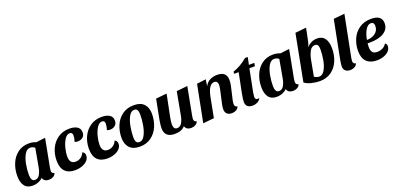

<svg xmlns="http://www.w3.org/2000/svg" viewBox="9 -1632 5320 2569"><g transform="rotate(-20 2669.5 -348.0)"><path d="M464 -85Q464 -66 473.5 -54Q483 -42 502 -41Q494 -11 465 4.5Q436 20 402 20Q371 20 348 5.5Q325 -9 318 -37Q291 -10 253.5 5Q216 20 173 20Q95 20 57.5 -30.5Q20 -81 20 -172Q20 -266 54 -348Q88 -430 155 -480Q222 -530 315 -530Q369 -530 416 -510L545 -526L469 -127Q464 -97 464 -85ZM310 -470Q264 -470 232.5 -418Q201 -366 186 -287.5Q171 -209 171 -132Q171 -92 184 -67Q197 -42 227 -42Q270 -42 294.5 -84Q319 -126 329 -185L376 -446Q361 -458 343.5 -464Q326 -470 310 -470Z M1042 -424Q1042 -378 1012.5 -354Q983 -330 941 -330Q910 -330 897 -341Q904 -359 908.5 -383Q913 -407 913 -425Q913 -471 875 -471Q833 -471 802 -423Q771 -375 754 -308Q737 -241 737 -190Q737 -85 821 -85Q863 -85 897 -109Q931 -133 946 -173Q982 -157 982 -117Q982 -77 954 -46Q926 -15 878.5 2.5Q831 20 776 20Q683 20 634 -31Q585 -82 585 -185Q585 -278 621.5 -356.5Q658 -435 727 -482.5Q796 -530 890 -530Q959 -530 1000.5 -504Q1042 -478 1042 -424Z M1502 -424Q1502 -378 1472.5 -354Q1443 -330 1401 -330Q1370 -330 1357 -341Q1364 -359 1368.5 -383Q1373 -407 1373 -425Q1373 -471 1335 -471Q1293 -471 1262 -423Q1231 -375 1214 -308Q1197 -241 1197 -190Q1197 -85 1281 -85Q1323 -85 1357 -109Q1391 -133 1406 -173Q1442 -157 1442 -117Q1442 -77 1414 -46Q1386 -15 1338.5 2.5Q1291 20 1236 20Q1143 20 1094 -31Q1045 -82 1045 -185Q1045 -278 1081.5 -356.5Q1118 -435 1187 -482.5Q1256 -530 1350 -530Q1419 -530 1460.5 -504Q1502 -478 1502 -424Z M1999 -339Q1999 -244 1964.5 -162Q1930 -80 1862 -30Q1794 20 1698 20Q1601 20 1553 -32.5Q1505 -85 1505 -173Q1505 -268 1539.5 -349.5Q1574 -431 1642.5 -480.5Q1711 -530 1807 -530Q1905 -530 1952 -478Q1999 -426 1999 -339ZM1656 -125Q1656 -84 1669 -62Q1682 -40 1714 -40Q1758 -40 1788.5 -94.5Q1819 -149 1833.5 -229Q1848 -309 1848 -385Q1848 -426 1835.5 -448Q1823 -470 1791 -470Q1747 -470 1716.5 -415.5Q1686 -361 1671 -280.5Q1656 -200 1656 -125Z M2489 -85Q2489 -66 2498.5 -54Q2508 -42 2527 -41Q2519 -11 2490 4.5Q2461 20 2427 20Q2396 20 2373 5.5Q2350 -9 2343 -37Q2296 20 2195 20Q2124 20 2088 -13.5Q2052 -47 2052 -114Q2052 -151 2065 -227Q2078 -303 2120 -510L2275 -526Q2271 -507 2270 -500Q2223 -274 2211.5 -211.5Q2200 -149 2200 -113Q2200 -42 2251 -42Q2294 -42 2319 -84Q2344 -126 2354 -185L2414 -510L2570 -526L2494 -127Q2489 -97 2489 -85Z M2995 -530Q3128 -530 3128 -408Q3128 -373 3119.5 -330.5Q3111 -288 3094 -219Q3081 -166 3075 -137Q3069 -108 3069 -88Q3069 -67 3078 -55Q3087 -43 3108 -41Q3099 -11 3070.5 4.5Q3042 20 3006 20Q2964 20 2939.5 -2.5Q2915 -25 2915 -69Q2915 -96 2922 -131Q2929 -166 2946 -238Q2975 -356 2975 -395Q2975 -422 2963 -437.5Q2951 -453 2926 -453Q2847 -453 2813 -291L2757 0L2600 16L2703 -510L2832 -526L2818 -432Q2844 -482 2890 -506Q2936 -530 2995 -530Z M3510 -465H3432L3368 -141Q3361 -94 3361 -82Q3361 -42 3398 -42Q3408 -42 3420 -45Q3407 -14 3373.5 3Q3340 20 3303 20Q3257 20 3232 -2Q3207 -24 3207 -66Q3207 -104 3223 -185Q3239 -266 3242 -281L3250 -319L3279 -465H3214L3218 -495Q3328 -532 3424 -614H3463L3441 -510H3519Z M3939 -85Q3939 -66 3948.5 -54Q3958 -42 3977 -41Q3969 -11 3940 4.5Q3911 20 3877 20Q3846 20 3823 5.5Q3800 -9 3793 -37Q3766 -10 3728.5 5Q3691 20 3648 20Q3570 20 3532.5 -30.5Q3495 -81 3495 -172Q3495 -266 3529 -348Q3563 -430 3630 -480Q3697 -530 3790 -530Q3844 -530 3891 -510L4020 -526L3944 -127Q3939 -97 3939 -85ZM3785 -470Q3739 -470 3707.5 -418Q3676 -366 3661 -287.5Q3646 -209 3646 -132Q3646 -92 3659 -67Q3672 -42 3702 -42Q3745 -42 3769.5 -84Q3794 -126 3804 -185L3851 -446Q3836 -458 3818.5 -464Q3801 -470 3785 -470Z M4269 -459Q4329 -530 4418 -530Q4492 -530 4527.5 -478.5Q4563 -427 4563 -338Q4563 -241 4528.5 -159.5Q4494 -78 4426 -29Q4358 20 4261 20Q4206 20 4144 5Q4082 -10 4046 -39L4173 -700L4330 -716L4307 -601Q4290 -508 4269 -459ZM4273 -40Q4319 -40 4350.5 -92Q4382 -144 4397 -222.5Q4412 -301 4412 -378Q4412 -416 4400.5 -436.5Q4389 -457 4361 -457Q4314 -457 4287 -408.5Q4260 -360 4247 -294L4204 -64Q4219 -52 4237.5 -46Q4256 -40 4273 -40Z M4755 -85Q4755 -66 4764.5 -54Q4774 -42 4794 -41Q4785 -11 4756.5 4.5Q4728 20 4692 20Q4651 20 4626 -2.5Q4601 -25 4601 -65Q4601 -91 4611 -148Q4621 -205 4629 -244L4719 -700L4876 -716L4760 -127Q4755 -100 4755 -85Z M5339 -412Q5339 -329 5265.5 -283Q5192 -237 5067 -237H5032Q5029 -210 5029 -186Q5029 -136 5049 -110.5Q5069 -85 5116 -85Q5158 -85 5194.5 -103.5Q5231 -122 5249 -156Q5274 -145 5274 -112Q5274 -75 5248 -45Q5222 -15 5176 2.5Q5130 20 5074 20Q4981 20 4929 -30.5Q4877 -81 4877 -184Q4877 -273 4911.5 -352.5Q4946 -432 5016 -481Q5086 -530 5187 -530Q5339 -530 5339 -412ZM5039 -283Q5111 -283 5160 -320Q5209 -357 5209 -420Q5209 -476 5165 -476Q5121 -476 5088 -423Q5055 -370 5039 -283Z"/></g></svg>

Font: Sansita
Style: Bold Italic
Weight: 700
Italic angle: -11°
Designer: Pablo Cosgaya
Foundry: Omnibus-Type
Version: Version 1.006